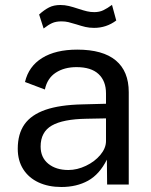

<svg xmlns="http://www.w3.org/2000/svg" viewBox="-20 -738 603 768"><path d="M309.5 -320.5 404 -323V-364.5Q404 -414 374.2 -441.8Q344.5 -469.5 286 -469.5Q237 -469.5 203 -447.2Q169 -425 159.5 -380L80 -410Q94.5 -472.5 148.5 -506Q202.5 -539.5 289 -539.5Q391.5 -539.5 443.2 -496.2Q495 -453 495 -369.5V0H408.5L407.5 -99.5Q378 -40.5 332.2 -15.2Q286.5 10 225.5 10Q174 10 134.5 -8.2Q95 -26.5 73 -61Q51 -95.5 51 -143Q51 -202.5 78 -240.8Q105 -279 162 -298.8Q219 -318.5 309.5 -320.5ZM253.5 -58Q288.5 -58 323.8 -74.8Q359 -91.5 381.5 -118.5Q404 -145.5 404 -174V-264.5L325.5 -263Q232 -261.5 187.2 -235.8Q142.5 -210 142.5 -152Q142.5 -108 173.2 -83Q204 -58 253.5 -58ZM356.5 -626.5Q337.5 -626.5 321.5 -630.2Q305.5 -634 285.5 -640.5Q266 -646.5 253.5 -649.5Q241 -652.5 226 -652.5Q203.5 -652.5 188.2 -645.5Q173 -638.5 154.5 -624L136.5 -680Q157 -698.5 176 -708.2Q195 -718 221.5 -718Q239 -718 255.5 -714Q272 -710 293 -703Q314 -696 328 -692.8Q342 -689.5 357 -689.5Q377.5 -689.5 393.2 -697Q409 -704.5 428 -718.5L445 -656Q405.5 -626.5 356.5 -626.5Z"/></svg>

Font: 1883 Sans
Style: Regular
Weight: 400
Designer: 1883 Sans project is a fork of Public Sans.
Version: Version 1.009